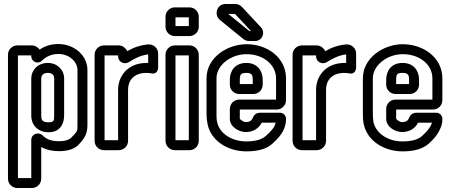

<svg xmlns="http://www.w3.org/2000/svg" viewBox="-20 -729 2258 964"><path d="M137 -446C137 -420 170 -404 190 -424C207 -441 234 -458 273 -458C328 -458 369 -419 369 -377V-103C369 -67 369 -72 340 -40C330 -29 311 -20 276 -20C237 -20 213 -30 194 -49C173 -69 137 -57 137 -26V165H70V-451H137ZM140 -501H67C41 -501 20 -480 20 -454V168C20 194 41 215 67 215H140C166 215 187 194 187 168V9C212 23 242 30 276 30C317 30 354 21 378 -6C407 -38 419 -59 419 -103V-377C419 -453 350 -508 273 -508C234 -508 204 -497 179 -480C171 -491 157 -501 140 -501ZM220 -413C167 -413 137 -374 137 -335V-149C137 -101 170 -65 224 -65C289 -65 302 -118 302 -149V-335C302 -380 266 -413 220 -413ZM220 -363C242 -363 252 -352 252 -335V-149C252 -124 251 -115 224 -115C194 -115 187 -125 187 -149V-335C187 -348 195 -363 220 -363Z M576 -501H502C476 -501 455 -480 455 -454V-22C455 4 476 25 502 25H576C602 25 623 4 623 -22V-279C623 -321 648 -363 716 -363C723 -363 735 -362 743 -360C768 -356 774 -380 774 -389V-460C774 -487 751 -508 723 -506C683 -502 649 -490 619 -472C612 -487 596 -501 576 -501ZM724 -413H716C620 -413 573 -345 573 -279V-25H505V-451H573V-446C573 -417 605 -403 627 -417C652 -433 684 -451 724 -456Z M861 -25V-451H928V-25ZM978 -22V-454C978 -480 957 -501 931 -501H858C832 -501 811 -480 811 -454V-22C811 4 832 25 858 25H931C957 25 978 4 978 -22ZM861 -598V-642H928V-598ZM978 -595V-645C978 -671 957 -692 931 -692H858C832 -692 811 -671 811 -645V-595C811 -569 832 -548 858 -548H931C957 -548 978 -569 978 -595Z M1134 -182V-133C1134 -90 1182 -66 1214 -66C1254 -66 1281 -87 1294 -113H1364C1362 -107 1360 -100 1357 -94C1350 -82 1337 -66 1314 -46C1296 -30 1266 -19 1217 -19C1142 -19 1081 -60 1070 -117C1067 -129 1067 -142 1067 -155V-336C1067 -402 1139 -457 1218 -457C1303 -457 1366 -403 1366 -336V-229H1181C1155 -229 1134 -208 1134 -182ZM1416 -226V-336C1416 -439 1323 -507 1218 -507C1121 -507 1017 -440 1017 -336V-155C1017 -140 1019 -123 1022 -107C1039 -20 1126 31 1217 31C1272 31 1318 20 1348 -8C1374 -31 1391 -52 1401 -71C1409 -87 1416 -106 1416 -127V-133C1416 -149 1402 -163 1386 -163H1287C1265 -163 1254 -151 1248 -135C1244 -126 1236 -116 1214 -116C1203 -116 1186 -128 1184 -133V-179H1369C1395 -179 1416 -200 1416 -226ZM1181 -257H1252C1278 -257 1299 -278 1299 -304V-329C1299 -372 1273 -413 1217 -413C1158 -413 1134 -371 1134 -329V-304C1134 -278 1155 -257 1181 -257ZM1217 -363C1243 -363 1249 -354 1249 -329V-307H1184V-329C1184 -353 1188 -363 1217 -363ZM1233 -573C1232 -573 1231 -574 1231 -574L1126 -659H1158C1159 -659 1161 -658 1161 -658L1240 -573ZM1231 -523H1260C1297 -523 1314 -566 1290 -592L1195 -694C1184 -705 1174 -709 1160 -709H1113C1068 -709 1053 -655 1084 -629L1202 -533C1210 -527 1219 -523 1231 -523Z M1570 -501H1496C1470 -501 1449 -480 1449 -454V-22C1449 4 1470 25 1496 25H1570C1596 25 1617 4 1617 -22V-279C1617 -321 1642 -363 1710 -363C1717 -363 1729 -362 1737 -360C1762 -356 1768 -380 1768 -389V-460C1768 -487 1745 -508 1717 -506C1677 -502 1643 -490 1613 -472C1606 -487 1590 -501 1570 -501ZM1718 -413H1710C1614 -413 1567 -345 1567 -279V-25H1499V-451H1567V-446C1567 -417 1599 -403 1621 -417C1646 -433 1678 -451 1718 -456Z M1919 -182V-133C1919 -90 1966 -66 1999 -66C2039 -66 2066 -87 2079 -113H2149C2147 -107 2145 -102 2141 -95C2135 -84 2123 -68 2099 -46C2081 -30 2051 -19 2001 -19C1926 -19 1868 -60 1855 -116C1853 -129 1852 -142 1852 -155V-336C1852 -401 1924 -457 2002 -457C2089 -457 2151 -403 2151 -336V-229H1966C1940 -229 1919 -208 1919 -182ZM2201 -226V-336C2201 -439 2107 -507 2002 -507C1906 -507 1802 -439 1802 -336V-155C1802 -140 1803 -122 1806 -107C1824 -20 1910 31 2001 31C2057 31 2101 20 2133 -8C2158 -31 2175 -51 2185 -72C2193 -88 2201 -106 2201 -127V-133C2201 -149 2187 -163 2171 -163H2072C2050 -163 2039 -151 2033 -135C2029 -126 2021 -116 1999 -116C1986 -116 1970 -129 1969 -133V-179H2154C2180 -179 2201 -200 2201 -226ZM1966 -257H2037C2063 -257 2084 -278 2084 -304V-329C2084 -373 2058 -413 2001 -413C1942 -413 1919 -370 1919 -329V-304C1919 -278 1940 -257 1966 -257ZM2001 -363C2028 -363 2034 -353 2034 -329V-307H1969V-329C1969 -354 1972 -363 2001 -363Z"/></svg>

Font: DIN Rundschrift
Style: BreitKont
Weight: 400
Width: 7
Version: Version 1.027